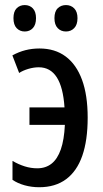

<svg xmlns="http://www.w3.org/2000/svg" viewBox="-20 -744 414 773"><path d="M137.7 9.8Q107.4 9.8 79.1 2Q50.8 -5.9 30.3 -20V-96.2Q54.7 -82 79.6 -74.2Q104.5 -66.4 129.9 -66.4Q164.1 -66.4 187.7 -85.2Q211.4 -104 224.9 -142.6Q238.3 -181.2 241.2 -241.2H98.6V-311.5H239.7Q234.4 -392.6 208.5 -432.9Q182.6 -473.1 136.2 -473.1Q115.7 -473.1 93.8 -466.6Q71.8 -460 57.1 -450.2L29.8 -521Q55.7 -535.2 82.5 -542Q109.4 -548.8 138.7 -548.8Q201.2 -548.8 244.4 -516.6Q287.6 -484.4 310.3 -422.6Q333 -360.8 333 -270.5Q333 -179.2 311.3 -116.9Q289.6 -54.7 246.1 -22.5Q202.6 9.8 137.7 9.8ZM34.2 -670.9Q34.2 -697.8 47.1 -710.7Q60.1 -723.6 79.6 -723.6Q99.6 -723.6 112.3 -710.2Q125 -696.8 125 -670.9Q125 -644.5 112.3 -630.9Q99.6 -617.2 79.6 -617.2Q60.1 -617.2 47.1 -630.6Q34.2 -644 34.2 -670.9ZM199.2 -670.9Q199.2 -697.8 212.4 -710.7Q225.6 -723.6 245.6 -723.6Q265.6 -723.6 278.8 -710.2Q292 -696.8 292 -670.9Q292 -644.5 278.8 -630.9Q265.6 -617.2 245.6 -617.2Q225.1 -617.2 212.2 -630.9Q199.2 -644.5 199.2 -670.9Z"/></svg>

Font: Open Sans Condensed Medium
Style: Regular
Weight: 500
Width: 3
Designer: Monotype Design Team
Foundry: Monotype Imaging Inc.
Version: Version 3.000